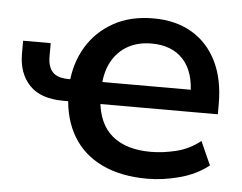

<svg xmlns="http://www.w3.org/2000/svg" viewBox="-43 -557 779 617"><g transform="rotate(5 346.5 -248.5)"><path d="M453 9Q368 9 307 -20Q246 -49 213 -104Q180 -159 177 -235L192 -217H163Q89 -217 53 -255Q17 -293 17 -356V-398H106V-355Q106 -322 121.5 -305Q137 -288 174 -288H196L177 -271Q182 -340 213.5 -392.5Q245 -445 299.5 -475.5Q354 -506 428 -506Q501 -506 553 -475Q605 -444 633 -387Q661 -330 661 -251V-217H270L281 -229Q287 -153 332 -115.5Q377 -78 456 -78Q496 -78 538.5 -88.5Q581 -99 616 -127L650 -51Q611 -20 557.5 -5.5Q504 9 453 9ZM429 -425Q386 -425 353.5 -407Q321 -389 302 -355Q283 -321 281 -272L270 -288H585L568 -270Q568 -346 531.5 -385.5Q495 -425 429 -425Z"/></g></svg>

Font: Nunito Sans 8pt SemiBold
Style: Regular
Weight: 600
Version: Version 3.101;gftools[0.9.27]